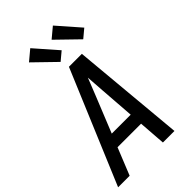

<svg xmlns="http://www.w3.org/2000/svg" viewBox="-288 -1079 1176 1176"><g transform="rotate(-45 300.0 -491.5)"><path d="M0 0 309 -735H421L488 0H388L375 -176H171L100 0ZM205 -260H369L352 -490Q350 -519 348 -548Q346 -577 344 -606Q332 -577 321 -548Q310 -519 298 -490ZM490 -792 351 -927 418 -983 545 -838ZM294 -792 155 -927 222 -983 349 -838Z"/></g></svg>

Font: Iosevka Md Ex Obl
Style: Regular
Weight: 500
Width: 7
Italic angle: -9°
Monospace: yes
Designer: Belleve Invis
Foundry: Belleve Invis
Version: Version 32.5.0; ttfautohint (v1.8.4)